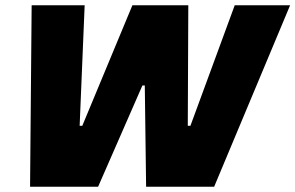

<svg xmlns="http://www.w3.org/2000/svg" viewBox="-20 -708 1120 728"><path d="M94 0 100 -688H301L282 -231H292L482 -688H694L692 -231H702L870 -688H1080L792 0H534L529 -384H520L352 0Z"/></svg>

Font: Saira Thin ExtraBold
Style: Italic
Weight: 800
Italic angle: -12°
Version: Version 1.101